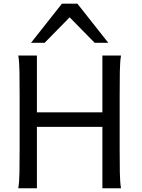

<svg xmlns="http://www.w3.org/2000/svg" viewBox="-20 -1011 760 1031"><path d="M629.9 0H529.8V-329.6H178.2V0H78.1Q83.5 -29.3 84.5 -84.7Q85.4 -140.1 85.4 -212.4V-500.5Q85.4 -572.8 84.5 -628.2Q83.5 -683.6 78.1 -712.9H178.2V-407.7H529.8V-712.9H629.9Q624.5 -683.6 623.5 -628.2Q622.6 -572.8 622.6 -500.5V-212.4Q622.6 -140.1 623.5 -84.7Q624.5 -29.3 629.9 0ZM219.7 -781.2H146.5L312.5 -991.2H395.5L561.5 -781.2H488.3L354 -918Z"/></svg>

Font: Andika LitF DSA DSG
Style: Regular
Weight: 400
Designer: Victor Gaultney, Annie Olsen, Julie Remington, Don Collingsworth, Eric Hays, Becca Hirsbrunner
Foundry: SIL International
Version: Version 6.200 ; LitF DSA DSG; ttfautohint (v1.8.3.10-c5d8)